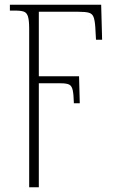

<svg xmlns="http://www.w3.org/2000/svg" viewBox="-20 -556 500 816"><path d="M104 -434Q104 -469 99 -485.5Q94 -502 81.5 -506.5Q69 -511 45 -511H22V-536H410L414 -387H388L385 -441Q383 -470 377.5 -484Q372 -498 357.5 -502Q343 -506 314 -506H145V-232H316L319 -117H294Q293 -155 289 -173Q285 -191 274 -196.5Q263 -202 239 -202H145V240H104Z"/></svg>

Font: Noto Serif SemiCondensed ExtraLight
Style: Regular
Weight: 200
Width: 4
Designer: Monotype Design Team
Foundry: Monotype Imaging Inc.
Version: Version 2.014